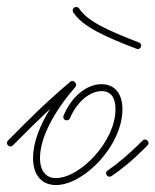

<svg xmlns="http://www.w3.org/2000/svg" viewBox="-30 -522 447 552"><path d="M131 10C211 10 322 -103 322 -208C322 -250 302 -280 262 -280C218 -280 175 -243 153 -190C152 -189 152 -188 152 -186C152 -180 156 -176 162 -176C166 -176 170 -179 171 -182C191 -229 228 -260 262 -260C290 -260 302 -240 302 -208C302 -114 199 -10 131 -10C104 -10 85 -28 85 -68C85 -125 124 -200 186 -271C190 -276 190 -281 186 -285L185 -286C181 -290 176 -291 171 -286C93 -220 49 -174 12 -137L-7 -118C-9 -116 -10 -114 -10 -111C-10 -106 -6 -101 0 -101C3 -101 5 -102 7 -104L26 -123C50 -147 77 -174 114 -209C83 -159 65 -110 65 -68C65 -16 92 10 131 10ZM285 -14C287 -14 289 -15 291 -16C322 -37 351 -61 383 -93L394 -104C396 -106 397 -108 397 -111C397 -116 392 -121 387 -121C384 -121 382 -120 380 -118L369 -107C337 -76 310 -53 280 -32H279C277 -30 275 -28 275 -24C275 -18 280 -14 285 -14ZM366 -381C372 -381 376 -386 376 -391C376 -395 373 -399 369 -400C281 -434 221 -461 198 -497C196 -500 192 -502 189 -502C184 -502 179 -498 179 -492C179 -490 180 -488 180 -487L181 -486C208 -445 273 -416 362 -382C363 -381 365 -381 366 -381Z"/></svg>

Font: Mistral SingleLine Outline
Style: Regular
Weight: 300
Designer: François Chastanet, Élisa Garzelli, Anais Alves, Morgane Autin
Foundry: institut supérieur des arts et du design Toulouse / isdaT
Version: Version 1.000;Glyphs 3.3 (3337)